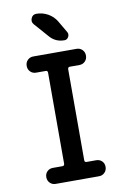

<svg xmlns="http://www.w3.org/2000/svg" viewBox="-103 -1024 706 1084"><g transform="rotate(-10 250.0 -482.5)"><path d="M184.6 -964.8Q219.7 -964.8 250.5 -947.8Q281.2 -930.7 298.8 -901.4L338.9 -833Q346.7 -819.3 338.9 -804.7Q331.1 -790 315.4 -790Q264.6 -790 232.4 -827.1L160.2 -909.2Q146.5 -924.8 154.8 -944.8Q163.1 -964.8 184.6 -964.8ZM180.7 -91.8Q191.4 -91.8 192.4 -103.5V-626Q192.4 -637.7 180.7 -637.7H126Q106.4 -637.7 93.3 -650.9Q80.1 -664.1 80.1 -684.1Q80.1 -704.1 93.3 -717.3Q106.4 -730.5 126 -730.5H374Q393.6 -730.5 406.7 -717.3Q419.9 -704.1 419.9 -684.1Q419.9 -664.1 406.7 -650.9Q393.6 -637.7 374 -637.7H319.3Q308.6 -637.7 307.6 -626V-103.5Q307.6 -91.8 319.3 -91.8H374Q393.6 -91.8 406.7 -79.1Q419.9 -66.4 419.9 -46.4Q419.9 -26.4 406.7 -13.2Q393.6 0 374 0H126Q106.4 0 93.3 -13.2Q80.1 -26.4 80.1 -46.4Q80.1 -66.4 93.3 -79.1Q106.4 -91.8 126 -91.8Z"/></g></svg>

Font: Rounded-X Mgen+ 1m medium
Style: Regular
Weight: 500
Designer: [Source Han Sans]
Ryoko NISHIZUKA  (kana & ideographs); Paul D. Hunt (Latin, Greek & Cyrillic); Wenlong ZHANG  (bopomofo
Version: Version 1.059.20150602